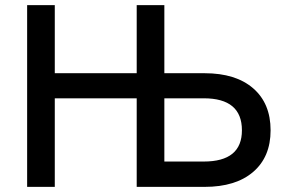

<svg xmlns="http://www.w3.org/2000/svg" viewBox="-20 -730 1135 750"><path d="M86 0V-710H194V-444H514V-710H622V-444H779Q901 -444 969 -385Q1037 -326 1037 -221Q1037 -117 969 -58.5Q901 0 779 0H514V-346H194V0ZM622 -99H776Q925 -99 925 -221Q925 -346 776 -346H622Z"/></svg>

Font: Geist Med
Style: Regular
Weight: 400
Designer: Basement.studio, Andrés Briganti, Mateo Zaragoza
Foundry: Basement.studio, Vercel, Andrés Briganti, Guido Ferreyra, Mateo Zaragoza
Version: Version 1.401